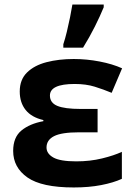

<svg xmlns="http://www.w3.org/2000/svg" viewBox="-20 -816 595 846"><path d="M410 -336V-233H328Q251 -233 218 -216Q185 -199 185 -166Q185 -139 215 -122Q245 -105 316 -105Q377 -105 430 -118Q483 -131 517 -147V-28Q480 -11 426 -0.5Q372 10 305 10Q164 10 101 -34Q38 -78 38 -151Q38 -211 74.5 -241Q111 -271 171 -282V-287Q119 -299 93 -331.5Q67 -364 67 -413Q67 -465 99 -496.5Q131 -528 185 -542Q239 -556 305 -556Q362 -556 419 -545Q476 -534 518 -515L472 -407Q436 -422 397.5 -434Q359 -446 309 -446Q200 -446 200 -395Q200 -363 232.5 -349.5Q265 -336 335 -336ZM259 -606V-621Q267 -645 274.5 -676Q282 -707 288.5 -739Q295 -771 299 -796H437V-784Q421 -745 398 -699Q375 -653 346 -606Z"/></svg>

Font: Noto IKEA Arabic
Style: Bold
Weight: 700
Designer: Monotype Design Team
Foundry: Monotype Imaging Inc.
Version: Version 1.200